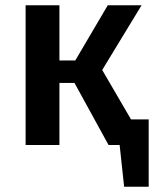

<svg xmlns="http://www.w3.org/2000/svg" viewBox="-20 -549 583 727"><path d="M367 -284 516 -529H388L265 -320H205V-529H77V0H205V-235H262L391 0H433L450 158H543V-97H476Z"/></svg>

Font: Fira Sans Medium
Style: Regular
Weight: 500
Designer: Carrois Corporate & Edenspiekermann AG
Foundry: Carrois Corporate GbR & Edenspiekermann AG
Version: Version 4.203